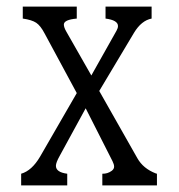

<svg xmlns="http://www.w3.org/2000/svg" viewBox="-20 -560 540 580"><path d="M48.8 -540H211.9V-503.9Q172.9 -500.5 172.9 -485.8Q172.9 -477.5 180.2 -464.8L255.9 -332L332 -467.3Q336.4 -475.1 336.4 -481.4Q336.4 -499 298.8 -503.9V-540H438V-503.9Q407.2 -498 384.8 -460.9L279.8 -285.2L395 -82Q412.6 -50.8 450.7 -36.1L454.1 -35.2V0H289.1V-35.2Q304.7 -34.7 317.4 -43.9Q324.7 -49.3 324.7 -56.6Q324.7 -63.5 319.8 -73.2L238.8 -232.9L160.2 -88.9Q148.9 -68.8 148.9 -59.1Q148.9 -39.6 183.1 -35.2V0H43.9V-35.2Q76.2 -44.4 101.1 -86.9L211.9 -278.8L114.7 -459Q102.5 -482.4 89.4 -491.2Q76.2 -500 48.8 -503.9Z"/></svg>

Font: BIZ UDMincho
Style: Regular
Weight: 400
Monospace: yes
Designer: TypeBank Co., Ltd.
Foundry: Morisawa Inc.
Version: Version 1.06